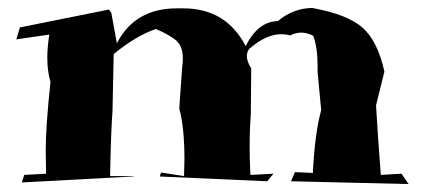

<svg xmlns="http://www.w3.org/2000/svg" viewBox="-20 -531 1065 483"><path d="M1008 -68 712 -75 722 -98 767 -96Q772 -196 788 -254L779 -349V-364Q779 -411 768 -441Q752 -449 738 -449Q724 -449 710 -442Q699 -445 688 -445Q649 -445 607 -408Q601 -400 601 -390Q601 -376 612 -359L611 -245Q608 -203 608 -160Q608 -126 610 -91L668 -94L652 -75L382 -87L385 -97L443 -88L444 -130Q444 -210 431 -258L438 -359Q440 -373 440 -384Q440 -418 418.5 -433Q397 -448 372 -458Q322 -441 266 -395L263 -251Q259 -199 257 -88H319L313 -87L35 -72L41 -91L96 -94L95 -151Q95 -213 107 -325Q99 -352 99 -385Q99 -412 104 -444L21 -432L30 -462L254 -507L260 -499L274 -422Q319 -510 425 -510H441Q549 -510 598 -415Q629 -477 679 -478Q717 -510 765 -511Q854 -495 892 -461.5Q930 -428 947 -351L926 -266Q930 -194 938 -91L990 -94Z"/></svg>

Font: Xiangcui Kesong Xiangcui Kesong
Style: Regular
Weight: 400
Version: Version 1.501;March 28, 2024;FontCreator 14.0.0.2814 64-bit